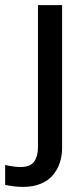

<svg xmlns="http://www.w3.org/2000/svg" viewBox="-92 -525 321 754"><path d="M151.9 -504.9V56.2Q151.9 86.9 143.1 113.5Q134.3 140.1 116.5 161.9Q98.6 183.6 68.6 196.3Q38.6 209 -1 209Q-33.7 209 -71.8 201.2V123Q-36.1 130.9 -11.2 130.9Q26.9 130.9 42 109.9Q57.1 88.9 57.1 53.2V-504.9Z"/></svg>

Font: LT Superior Med
Style: Regular
Weight: 500
Designer: Daniel Lyons
Foundry: LyonsType
Version: Version 1.000